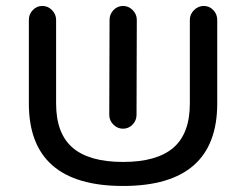

<svg xmlns="http://www.w3.org/2000/svg" viewBox="-20 -615 820 640"><path d="M704.1 -548.8V-270Q704.1 4.9 390.1 4.9Q76.2 4.9 76.2 -270V-548.8Q76.2 -567.9 89.4 -581.5Q102.5 -595.2 121.1 -595.2Q139.6 -595.2 153.3 -581.3Q167 -567.4 167 -548.8V-270Q167 -169.9 222.2 -122.6Q277.3 -75.2 390.1 -75.2Q502.9 -75.2 557.9 -122.6Q612.8 -169.9 612.8 -270V-548.8Q612.8 -567.4 626.7 -581.3Q640.6 -595.2 659.2 -595.2Q677.7 -595.2 690.9 -581.5Q704.1 -567.9 704.1 -548.8ZM344.2 -231.9 345.2 -548.8Q345.2 -567.9 358.4 -581.5Q371.6 -595.2 390.1 -595.2Q408.7 -595.2 422.4 -581.3Q436 -567.4 436 -548.8L435.1 -231.9Q435.1 -213.4 421.9 -199.7Q408.7 -186 390.1 -186Q371.6 -186 357.9 -199.7Q344.2 -213.4 344.2 -231.9Z"/></svg>

Font: Aka-Acid-Varela
Style: Regular
Weight: 400
Designer: Joe Prince, Avraham Cornfeld, Cyberella
Foundry: Joe Prince, Avraham Cornfeld, Cyberella
Version: Version 2.000; ttfautohint (v1.5.33-1714) -l 8 -r 50 -G 200 